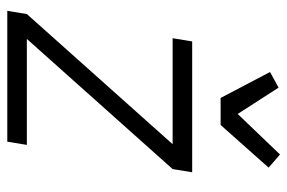

<svg xmlns="http://www.w3.org/2000/svg" viewBox="-154 -654 807 540"><g transform="rotate(90 250.0 -383.5)"><path d="M10 0 19 -55 385 -465H87L96 -520H464L455 -465L89 -55H387L378 0ZM255 -600 182 -739 226 -763 300 -648 414 -767 451 -735 331 -600Z"/></g></svg>

Font: Iosevka Light Oblique
Style: Regular
Weight: 300
Italic angle: -9°
Monospace: yes
Designer: Belleve Invis
Foundry: Belleve Invis
Version: Version 32.5.0; ttfautohint (v1.8.4)